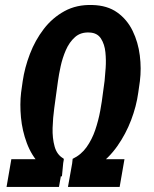

<svg xmlns="http://www.w3.org/2000/svg" viewBox="-20 -740 609 760"><path d="M387.7 -373.5 394 -419.9Q396 -439.5 398.2 -470.7Q400.4 -502 397.2 -533.4Q394 -564.9 379.6 -587.4Q365.2 -609.9 334.5 -611.3Q299.8 -613.3 277.1 -593.3Q254.4 -573.2 240.7 -541.7Q227.1 -510.3 220 -477.3Q212.9 -444.3 209.5 -419.4L203.1 -373Q200.2 -350.1 194.8 -312.3Q189.5 -274.4 188.2 -233.6Q187 -192.9 196.3 -159.7Q205.6 -126.5 231.9 -112.3L225.1 -41.5Q172.4 -53.2 138.4 -88.9Q104.5 -124.5 86.2 -173.6Q67.9 -222.7 63 -275.1Q58.1 -327.6 63.5 -373.5L69.8 -418.5Q77.6 -472.2 98.4 -526.4Q119.1 -580.6 153.1 -625Q187 -669.4 235.1 -695.8Q283.2 -722.2 345.2 -720.2Q404.8 -718.8 444.1 -690.7Q483.4 -662.6 505.1 -617.7Q526.9 -572.8 533.4 -520.5Q540 -468.3 533.7 -418.5L527.3 -373.5Q520 -319.8 499 -264.6Q478 -209.5 444.6 -161.9Q411.1 -114.3 364.7 -81.5Q318.4 -48.8 259.8 -40.5L267.6 -111.3Q301.3 -127.4 322.8 -157.7Q344.2 -188 356.9 -225.3Q369.6 -262.7 376.7 -301.3Q383.8 -339.8 387.7 -373.5ZM249 0 268.6 -109.9H472.7L453.6 0ZM5.9 0 24.9 -109.9H232.9L213.4 0Z"/></svg>

Font: Roboto Condensed SemiBold
Style: Italic
Weight: 600
Italic angle: -12°
Designer: Christian Robertson
Foundry: Google
Version: Version 3.008; 2023